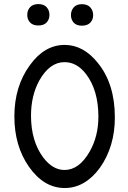

<svg xmlns="http://www.w3.org/2000/svg" viewBox="-20 -900 633 946"><path d="M114.3 -826.7Q114.3 -849.1 128.2 -864.5Q142.1 -879.9 168.9 -879.9Q195.8 -879.9 209.7 -864.5Q223.6 -849.1 223.6 -826.7Q223.6 -804.2 209.7 -789.3Q195.8 -774.4 168.9 -774.4Q142.1 -774.4 128.2 -789.3Q114.3 -804.2 114.3 -826.7ZM329.6 -825.7Q329.6 -848.1 343.3 -863.8Q356.9 -879.4 383.8 -879.4Q410.6 -879.4 424.8 -863.8Q439 -848.1 439 -825.7Q439 -803.2 424.8 -788.3Q410.6 -773.4 383.8 -773.4Q356.9 -773.4 343.3 -788.3Q329.6 -803.2 329.6 -825.7ZM298.8 -678.7Q391.6 -678.7 462.9 -588.9Q545.9 -486.3 545.9 -321.3Q545.9 -177.7 472.2 -73.2Q398.9 26.4 298.8 26.4Q195.8 26.4 122.1 -79.1Q50.8 -181.6 50.8 -326.2Q50.8 -474.6 127.4 -579.1Q199.2 -678.7 298.8 -678.7ZM297.9 -593.8Q224.1 -593.8 172.9 -502Q132.8 -427.7 132.8 -330.1Q132.8 -204.1 193.8 -123Q240.2 -62.5 297.9 -62.5Q370.1 -62.5 421.9 -153.3Q464.8 -228.5 464.8 -325.2Q464.8 -455.1 403.8 -535.2Q358.9 -593.8 297.9 -593.8Z"/></svg>

Font: Hopone
Style: Regular
Weight: 400
Foundry: SIL International (SIL)
Version: Version 1.00 September 3, 2015, initial release